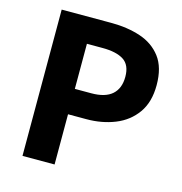

<svg xmlns="http://www.w3.org/2000/svg" viewBox="-109 -842 895 942"><g transform="rotate(15 338.5 -371.5)"><path d="M89 0V-743H341Q423 -743 489.5 -721Q556 -699 595.5 -647Q635 -595 635 -505Q635 -419 595.5 -363.5Q556 -308 490 -281.5Q424 -255 345 -255H252V0ZM252 -384H336Q406 -384 441 -415Q476 -446 476 -505Q476 -565 439 -589Q402 -613 331 -613H252Z"/></g></svg>

Font: Noto Sans HK Thin ExtraBold
Style: Regular
Weight: 800
Version: Version 2.004-H2;hotconv 1.0.118;makeotfexe 2.5.65603